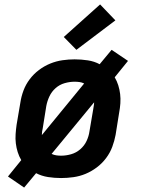

<svg xmlns="http://www.w3.org/2000/svg" viewBox="-20 -796 640 867"><path d="M89 51 16 1 76 -73Q66 -90 60 -109Q54 -128 51.5 -148.5Q49 -169 50.5 -190.5Q52 -212 55 -233L72 -333Q76 -360 86 -387Q96 -414 114 -438Q132 -462 156 -480Q180 -498 207 -509Q234 -520 262 -524Q290 -528 317 -528Q347 -528 376.5 -523.5Q406 -519 430 -506L484 -571L558 -521L498 -447Q508 -430 514 -411Q520 -392 522.5 -371.5Q525 -351 523.5 -329.5Q522 -308 518 -287L502 -187Q497 -160 487 -133Q477 -106 459 -82Q441 -58 417 -40Q393 -22 366.5 -11Q340 0 311.5 4Q283 8 256 8Q226 8 197 3.5Q168 -1 143 -14ZM169 -186 360 -419Q350 -424 339 -425.5Q328 -427 317 -427Q295 -427 272 -420.5Q249 -414 231 -398Q213 -382 203 -360.5Q193 -339 189 -317L173 -217Q171 -209 170 -201.5Q169 -194 169 -186ZM256 -93Q278 -93 301 -99.5Q324 -106 342.5 -122Q361 -138 371 -159.5Q381 -181 384 -203L401 -303Q402 -311 403.5 -318.5Q405 -326 405 -334L213 -101Q224 -96 234.5 -94.5Q245 -93 256 -93ZM325 -571 268 -629 432 -776 501 -704Z"/></svg>

Font: Iosevka Extended
Style: Bold Italic
Weight: 700
Width: 7
Italic angle: -9°
Monospace: yes
Designer: Belleve Invis
Foundry: Belleve Invis
Version: Version 32.5.0; ttfautohint (v1.8.4)